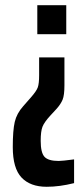

<svg xmlns="http://www.w3.org/2000/svg" viewBox="-20 -530 314 736"><path d="M123 -399V-510H234V-399ZM29 34Q29 -30 36.5 -62.5Q44 -95 69 -123L98 -156Q120 -181 125 -195.5Q130 -210 130 -242V-310H227V-203Q227 -165 220 -148Q213 -131 197 -113L173 -87Q150 -62 143 -44.5Q136 -27 136 10Q136 55 150.5 71Q165 87 205 87Q218 87 264 81V172Q208 186 159 186Q96 186 62.5 150.5Q29 115 29 34Z"/></svg>

Font: Saira Ultra Condensed
Style: Bold
Weight: 700
Width: 1
Designer: Hector Gatti with collaboration of the Omnibus-Type team
Foundry: Omnibus-Type
Version: Version 1.001; ttfautohint (v1.8)